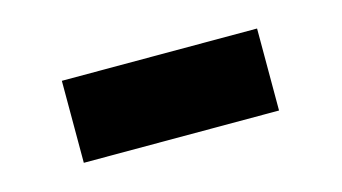

<svg xmlns="http://www.w3.org/2000/svg" viewBox="-33 -412 507 285"><g transform="rotate(-15 220.0 -270.0)"><path d="M70 -207V-333H370V-207Z"/></g></svg>

Font: TypoPRO Titillium Maps
Style: 999 wt
Weight: 900
Designer: Campivisivi
Foundry: Accademia di Belle Arti di Urbino and students of MA course of Visual design
Version: Version 001.001